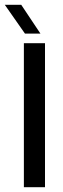

<svg xmlns="http://www.w3.org/2000/svg" viewBox="-45 -780 262 800"><path d="M54.5 0V-600H142.5V0ZM59 -640 -25 -760H43.5L123.5 -640Z"/></svg>

Font: Big Shoulders Text Thin Medium
Style: Regular
Weight: 500
Version: Version 2.002